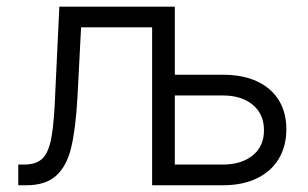

<svg xmlns="http://www.w3.org/2000/svg" viewBox="-20 -550 915 570"><path d="M34.2 -61.5H51.8Q88.9 -61.5 107.2 -80.6Q125.5 -99.6 133.3 -145.3Q141.1 -190.9 144.5 -284.2L156.2 -530.3H499V-328.1H641.6Q701.2 -328.1 743.4 -308.3Q785.6 -288.6 807.9 -252.2Q830.1 -215.8 830.1 -166Q830.1 -116.7 807.9 -79.1Q785.6 -41.5 743.2 -20.8Q700.7 0 641.6 0H431.6V-468.8H220.7L210 -261.7Q204.6 -167 191.4 -112.1Q178.2 -57.1 147 -28.6Q115.7 0 57.6 0H34.2ZM641.6 -61.5Q696.8 -61.5 730.2 -88.6Q763.7 -115.7 763.7 -163.1Q763.7 -211.4 730.2 -239Q696.8 -266.6 641.6 -266.6H499V-61.5Z"/></svg>

Font: Pretendard Std Light
Style: Regular
Weight: 300
Designer: Base glyphs from Inter by Rasmus Andersson; Hangeul glyphs from Noto Sans CJK(Source Han Sans) by Jang Soo-young and Kan
Foundry: Kil Hyung-jin
Version: Version 1.309